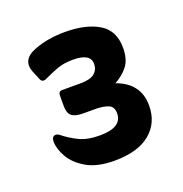

<svg xmlns="http://www.w3.org/2000/svg" viewBox="-76 -634 463 487"><g transform="rotate(-20 155.5 -391.0)"><path d="M224 -400Q285 -378 285 -318Q285 -271 251.5 -243.5Q218 -216 155 -216Q109 -216 80.5 -232.5Q52 -249 39 -272Q26 -295 26 -314Q26 -329 37 -329Q42 -329 48 -324Q64 -311 86 -300Q108 -289 142 -289Q202 -289 202 -327Q202 -345 188.5 -350.5Q175 -356 152 -356H121Q100 -356 90.5 -363.5Q81 -371 81 -390V-418Q81 -430 91 -430H141Q167 -430 178.5 -439.5Q190 -449 190 -465Q190 -493 143 -493Q118 -493 100.5 -486.5Q83 -480 66 -472Q52 -464 47 -475L37 -499Q22 -536 65 -552Q101 -566 148 -566Q204 -566 238.5 -545.5Q273 -525 273 -478Q273 -447 259.5 -429.5Q246 -412 224 -400Z"/></g></svg>

Font: Zain ExtraBold
Style: Regular
Weight: 800
Designer: Zain,Boutros
Foundry: Mobile Telecommunications Company (Zain), 2024
Version: Version 1.50; ttfautohint (v1.8.4)